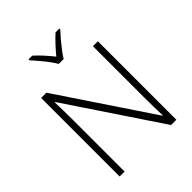

<svg xmlns="http://www.w3.org/2000/svg" viewBox="-258 -1091 1235 1235"><g transform="rotate(-45 359.5 -473.5)"><path d="M617 0H569L145 -634H143Q144 -594 145 -553Q146 -512 146 -468V0H101V-714H149L572 -82H575Q574 -115 573 -160Q572 -205 572 -244V-714H617ZM336 -789Q324 -810 303.5 -837.5Q283 -865 260 -892Q237 -919 219 -939V-947H253Q280 -923 308 -892Q336 -861 358 -833Q381 -861 409.5 -892Q438 -923 465 -947H500V-939Q481 -919 458 -892Q435 -865 414 -837.5Q393 -810 381 -789Z"/></g></svg>

Font: Noto Sans Thaana ExtraLight
Style: Regular
Weight: 200
Designer: David Williams
Foundry: Google Inc.
Version: Version 3.001; ttfautohint (v1.8.4.7-5d5b)